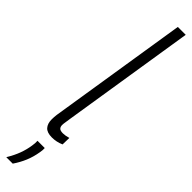

<svg xmlns="http://www.w3.org/2000/svg" viewBox="-349 -692 861 861"><g transform="rotate(45 81.5 -261.5)"><path d="M122 -740H172L72 -108Q70 -92 68 -81Q66 -70 66 -62Q66 -51 72 -44.5Q78 -38 95 -38Q109 -38 130 -44L129 -2Q102 10 73 10Q42 10 28.5 -5Q15 -20 15 -47Q15 -54 15.5 -62Q16 -70 17 -77ZM38 66H84Q85 78 82 94Q76 130 63.5 159.5Q51 189 32 217H-9Q11 184 21.5 155Q32 126 36 98Q39 81 38 66Z"/></g></svg>

Font: Georama Condensed Light
Style: Italic
Weight: 300
Width: 3
Italic angle: -9°
Designer: Jean-Baptiste Levee
Foundry: Production Type
Version: Version 1.000